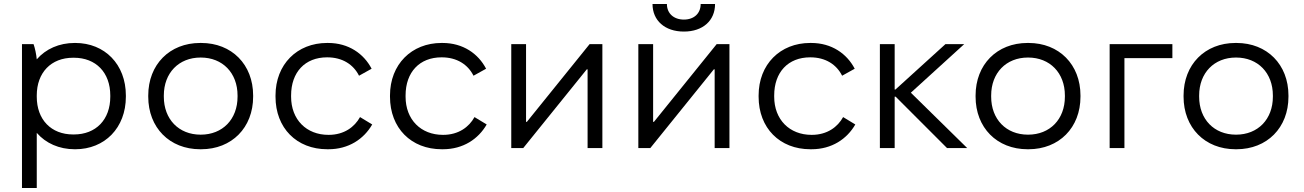

<svg xmlns="http://www.w3.org/2000/svg" viewBox="-20 -741 6525 961"><path d="M90 200H164V-76C209 -24 276 6 354 6H357C504 6 610 -101 610 -257V-263C610 -419 504 -526 357 -526H354C276 -526 209 -496 164 -444C162 -467 155 -501 148 -520H90ZM346 -68C236 -68 164 -142 164 -257V-263C164 -378 236 -452 346 -452H350C460 -452 532 -378 532 -263V-257C532 -142 460 -68 350 -68Z M982 6H987C1140 6 1247 -102 1247 -257V-263C1247 -418 1140 -526 987 -526H982C829 -526 722 -418 722 -263V-257C722 -102 829 6 982 6ZM984 -67C875 -67 800 -144 800 -257V-263C800 -376 875 -453 984 -453H985C1094 -453 1169 -376 1169 -263V-257C1169 -144 1094 -67 985 -67Z M1618 6H1624C1725 6 1801 -45 1843 -118L1782 -155C1755 -106 1703 -66 1625 -66H1624C1514 -66 1437 -142 1437 -257V-263C1437 -380 1507 -454 1617 -454H1618C1694 -454 1749 -418 1777 -362L1840 -397C1801 -472 1725 -526 1622 -526H1617C1467 -526 1359 -419 1359 -263V-257C1359 -100 1465 6 1618 6Z M2191 6H2197C2298 6 2374 -45 2416 -118L2355 -155C2328 -106 2276 -66 2198 -66H2197C2087 -66 2010 -142 2010 -257V-263C2010 -380 2080 -454 2190 -454H2191C2267 -454 2322 -418 2350 -362L2413 -397C2374 -472 2298 -526 2195 -526H2190C2040 -526 1932 -419 1932 -263V-257C1932 -100 2038 6 2191 6Z M2539 0H2599L2917 -394H2921V0H2995V-520H2931L2617 -131H2613V-520H2539Z M3246 -721C3246 -638 3308 -583 3403 -583C3498 -583 3559 -638 3559 -721H3487C3487 -674 3454 -643 3403 -643C3352 -643 3318 -674 3318 -721ZM3175 0H3235L3553 -394H3557V0H3631V-520H3567L3253 -131H3249V-520H3175Z M4036 6H4042C4143 6 4219 -45 4261 -118L4200 -155C4173 -106 4121 -66 4043 -66H4042C3932 -66 3855 -142 3855 -257V-263C3855 -380 3925 -454 4035 -454H4036C4112 -454 4167 -418 4195 -362L4258 -397C4219 -472 4143 -526 4040 -526H4035C3885 -526 3777 -419 3777 -263V-257C3777 -100 3883 6 4036 6Z M4384 0H4458V-257H4463L4720 0H4821L4539 -277L4806 -520H4712L4462 -293H4458V-520H4384Z M5123 6H5128C5281 6 5388 -102 5388 -257V-263C5388 -418 5281 -526 5128 -526H5123C4970 -526 4863 -418 4863 -263V-257C4863 -102 4970 6 5123 6ZM5125 -67C5016 -67 4941 -144 4941 -257V-263C4941 -376 5016 -453 5125 -453H5126C5235 -453 5310 -376 5310 -263V-257C5310 -144 5235 -67 5126 -67Z M5534 0H5608V-450H5848V-520H5534Z M6164 6H6169C6322 6 6429 -102 6429 -257V-263C6429 -418 6322 -526 6169 -526H6164C6011 -526 5904 -418 5904 -263V-257C5904 -102 6011 6 6164 6ZM6166 -67C6057 -67 5982 -144 5982 -257V-263C5982 -376 6057 -453 6166 -453H6167C6276 -453 6351 -376 6351 -263V-257C6351 -144 6276 -67 6167 -67Z"/></svg>

Font: Fixel Display Regular
Style: Regular
Weight: 400
Designer: AlfaBravo + MacPaw
Foundry: Kyrylo Tkachov, Marchela Mozhyna, Serhii Makarenko, Maria Weinstein, Zakhar Kryvoshyya
Version: Version 1.211